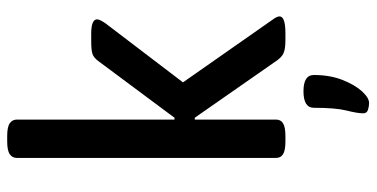

<svg xmlns="http://www.w3.org/2000/svg" viewBox="-270 -522 1022 521"><g transform="rotate(-90 240.5 -262.0)"><path d="M117 2Q92 2 82 -4.5Q72 -11 72 -23V-727Q72 -739 82 -746Q92 -753 117 -753H131Q156 -753 166 -746Q176 -739 176 -727V-299H181L335 -506Q344 -518 354 -521.5Q364 -525 389 -525H409Q448 -525 448 -509Q448 -502 437 -486L277 -276L447 -33Q456 -21 456 -14Q456 2 410 2H392Q368 2 356.5 -3Q345 -8 335 -23L181 -244H176V-23Q176 -11 166 -4.5Q156 2 131 2ZM221 229Q212 229 202.5 226Q193 223 193 213Q193 198 200.5 168Q208 138 208 79Q208 51 253 51Q297 51 297 79Q297 123 283.5 157Q270 191 252.5 210Q235 229 221 229Z"/></g></svg>

Font: Asap Semi Condensed Medium
Style: Regular
Weight: 500
Width: 4
Designer: Pablo Cosgaya
Foundry: Omnibus-Type
Version: Version 3.001; ttfautohint (v1.8.4.7-5d5b)